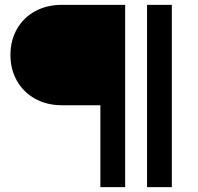

<svg xmlns="http://www.w3.org/2000/svg" viewBox="-20 -770 814 790"><path d="M495 -750V0H393V-409L465 -337H234Q173 -337 125 -363.5Q77 -390 50 -437Q23 -484 23 -544Q23 -604 50 -651Q77 -698 125 -724Q173 -750 234 -750ZM585 -750H687V0H585Z"/></svg>

Font: Unbounded Variable
Style: Regular
Weight: 400
Designer: Luke Prowse, Jean-Baptiste Morizot, Fátima Lázaro, Florian Runge
Foundry: NaN
Version: Version 1.600;FEAKit 1.0